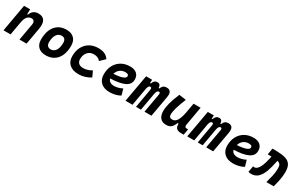

<svg xmlns="http://www.w3.org/2000/svg" viewBox="191 -1837 4890 3157"><g transform="rotate(30 2636.5 -258.0)"><path d="M28.3 0 119.6 -517.6H235.4L232.9 -423.8H247.1Q263.7 -473.1 299.8 -500.2Q335.9 -527.3 390.6 -527.3Q473.6 -527.3 507.1 -473.6Q540.5 -419.9 522 -315.4L466.3 0H332L387.2 -312.5Q395 -356.4 379.9 -379.2Q364.7 -401.9 330.6 -401.9Q289.1 -401.9 254.9 -368.7Q220.7 -335.4 206.5 -249.5V-250.5L162.6 0Z M831.1 9.8Q739.7 9.8 688.7 -39.8Q637.7 -89.4 637.7 -177.7Q637.7 -342.8 713.9 -435.1Q790 -527.3 925.8 -527.3Q1017.1 -527.3 1068.1 -476.6Q1119.1 -425.8 1119.1 -335Q1119.1 -172.4 1043 -81.3Q966.8 9.8 831.1 9.8ZM854.5 -115.7Q915 -115.7 949 -168.2Q982.9 -220.7 982.9 -314Q982.9 -355.5 962.4 -378.7Q941.9 -401.9 904.8 -401.9Q843.3 -401.9 808.6 -349.4Q773.9 -296.9 773.9 -203.6Q773.9 -162.1 795.2 -138.9Q816.4 -115.7 854.5 -115.7Z M1469.2 -115.7Q1513.2 -115.7 1555.4 -129.4Q1597.7 -143.1 1630.4 -165.5L1680.2 -58.1Q1634.3 -27.3 1575.4 -8.8Q1516.6 9.8 1455.1 9.8Q1342.8 9.8 1281 -45.2Q1219.2 -100.1 1219.2 -199.7Q1219.2 -298.8 1257.6 -372.3Q1295.9 -445.8 1365.5 -486.6Q1435.1 -527.3 1528.3 -527.3Q1601.1 -527.3 1649.2 -505.4Q1697.3 -483.4 1730.5 -434.6L1640.1 -347.2Q1616.2 -376 1586.4 -388.9Q1556.6 -401.9 1514.6 -401.9Q1442.4 -401.9 1398.7 -352.1Q1355 -302.2 1354.5 -220.2Q1355 -170.4 1385 -143.1Q1415 -115.7 1469.2 -115.7Z M2059.6 -115.7Q2094.7 -115.7 2134.8 -126.5Q2174.8 -137.2 2211.9 -156.7L2245.6 -41Q2199.2 -13.7 2146.5 -2Q2093.8 9.8 2045.4 9.8Q1938 9.8 1877.7 -45.7Q1817.4 -101.1 1817.4 -199.7Q1817.4 -298.3 1856.9 -371.8Q1896.5 -445.3 1967.5 -486.3Q2038.6 -527.3 2133.3 -527.3Q2213.4 -527.3 2258.5 -487.3Q2303.7 -447.3 2303.7 -376Q2303.7 -284.2 2211.7 -240.2Q2119.6 -196.3 1942.9 -191.4Q1950.7 -155.3 1981 -135.5Q2011.2 -115.7 2059.6 -115.7ZM1950.2 -284.7Q2056.2 -289.6 2114.7 -310.5Q2173.3 -331.5 2173.3 -365.7Q2173.3 -406.2 2109.9 -406.2Q2050.8 -406.2 2008.8 -373.5Q1966.8 -340.8 1950.2 -284.7Z M2551.3 -517.6 2547.9 -453.1H2562Q2576.7 -493.2 2597.4 -510.3Q2618.2 -527.3 2650.4 -527.3Q2709 -527.3 2711.4 -453.1H2725.1Q2740.7 -493.7 2764.9 -510.5Q2789.1 -527.3 2825.7 -527.3Q2931.2 -527.3 2906.7 -390.6L2836.9 0H2704.6L2768.6 -359.4Q2776.4 -404.3 2748 -404.3Q2711.4 -404.3 2697.8 -340.8L2637.7 0H2543.9L2607.4 -359.4Q2615.2 -404.3 2584 -404.3Q2551.3 -404.3 2536.6 -339.8L2477.1 0H2344.7L2437 -517.6Z M3116.7 10.3Q3044.4 10.3 3005.1 -35.6Q2965.8 -81.5 2965.8 -164.6Q2965.8 -235.8 2988.8 -321.8Q3011.7 -407.7 3063 -527.3L3195.8 -508.3Q3146.5 -386.2 3123.8 -307.6Q3101.1 -229 3101.1 -176.8Q3101.1 -115.2 3163.1 -115.2Q3217.3 -115.2 3250.7 -169.4Q3284.2 -223.6 3303.7 -325.7V-325.2L3337.9 -517.6H3471.7L3410.2 -166.5Q3404.3 -132.3 3412.6 -119.6Q3420.9 -106.9 3447.8 -106.9H3471.2L3451.7 4.9H3398.4Q3280.8 4.9 3289.6 -109.4H3269Q3248 -53.2 3215.6 -21.5Q3183.1 10.3 3116.7 10.3Z M3723.1 -517.6 3719.7 -453.1H3733.9Q3748.5 -493.2 3769.3 -510.3Q3790 -527.3 3822.3 -527.3Q3880.9 -527.3 3883.3 -453.1H3897Q3912.6 -493.7 3936.8 -510.5Q3960.9 -527.3 3997.6 -527.3Q4103 -527.3 4078.6 -390.6L4008.8 0H3876.5L3940.4 -359.4Q3948.2 -404.3 3919.9 -404.3Q3883.3 -404.3 3869.6 -340.8L3809.6 0H3715.8L3779.3 -359.4Q3787.1 -404.3 3755.9 -404.3Q3723.1 -404.3 3708.5 -339.8L3648.9 0H3516.6L3608.9 -517.6Z M4403.3 -115.7Q4438.5 -115.7 4478.5 -126.5Q4518.6 -137.2 4555.7 -156.7L4589.4 -41Q4543 -13.7 4490.2 -2Q4437.5 9.8 4389.2 9.8Q4281.7 9.8 4221.4 -45.7Q4161.1 -101.1 4161.1 -199.7Q4161.1 -298.3 4200.7 -371.8Q4240.2 -445.3 4311.3 -486.3Q4382.3 -527.3 4477.1 -527.3Q4557.1 -527.3 4602.3 -487.3Q4647.5 -447.3 4647.5 -376Q4647.5 -284.2 4555.4 -240.2Q4463.4 -196.3 4286.6 -191.4Q4294.4 -155.3 4324.7 -135.5Q4355 -115.7 4403.3 -115.7ZM4293.9 -284.7Q4399.9 -289.6 4458.5 -310.5Q4517.1 -331.5 4517.1 -365.7Q4517.1 -406.2 4453.6 -406.2Q4394.5 -406.2 4352.5 -373.5Q4310.5 -340.8 4293.9 -284.7Z M5019 0Q5038.6 -70.8 5055.4 -141.1Q5072.3 -211.4 5072.3 -295.4Q5072.3 -340.3 5055.2 -362.8Q5038.1 -385.3 5002 -394L5000 -383.8Q4977.5 -266.6 4945.6 -178Q4913.6 -89.4 4862.3 -39.8Q4811 9.8 4731.4 9.8Q4716.3 9.8 4703.9 7.6Q4691.4 5.4 4680.2 0L4700.7 -116.2Q4707.5 -114.3 4710.2 -112.5Q4712.9 -110.8 4721.2 -110.8Q4751.5 -110.8 4775.1 -132.1Q4798.8 -153.3 4817.1 -189.2Q4835.4 -225.1 4849.1 -269.3Q4862.8 -313.5 4872.6 -358.9L4882.3 -404.8Q4873 -405.3 4862.8 -405.5Q4852.5 -405.8 4841.8 -405.8Q4834.5 -405.8 4826.7 -406Q4818.8 -406.2 4810.5 -406.2L4831.1 -527.3Q4927.7 -527.3 4999 -520Q5070.3 -512.7 5116.7 -489.5Q5163.1 -466.3 5185.8 -419.7Q5208.5 -373 5208.5 -293.9Q5208.5 -222.7 5192.4 -143.6Q5176.3 -64.5 5157.2 0Z"/></g></svg>

Font: Cascadia Mono
Style: Bold Italic
Weight: 700
Italic angle: -10°
Monospace: yes
Designer: Aaron Bell
Foundry: Saja Typeworks
Version: Version 2404.023; ttfautohint (v1.8.4)